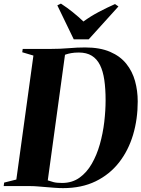

<svg xmlns="http://www.w3.org/2000/svg" viewBox="-41 -1008 766 1040"><path d="M82 -743H233.5Q284.5 -743 331.2 -747Q378 -751 420 -751Q500.5 -751 555.5 -727.2Q610.5 -703.5 643.2 -662.5Q676 -621.5 690.5 -569Q705 -516.5 705 -458.5Q705 -362.5 679.8 -277.8Q654.5 -193 603.8 -128Q553 -63 477.2 -26Q401.5 11 300.5 11Q279 11 255.8 9.2Q232.5 7.5 209 5.5Q185.5 3.5 164 1.8Q142.5 0 124.5 0H-21L-18.5 -19L47.5 -35.5L140 -707L79.5 -725ZM215.5 -14.5 174.5 -40Q201.5 -36.5 217 -31.2Q232.5 -26 249 -21.5Q265.5 -17 295.5 -17Q349.5 -17 389.2 -45.2Q429 -73.5 456.2 -121Q483.5 -168.5 500 -227Q516.5 -285.5 523.8 -347.5Q531 -409.5 531 -465Q531 -526.5 524 -574.8Q517 -623 500.5 -656Q484 -689 456 -706.2Q428 -723.5 386 -723.5Q361.5 -723.5 344.2 -720.2Q327 -717 315.2 -712.8Q303.5 -708.5 295.5 -705L313.5 -729ZM358.5 -795 269.5 -979 289 -988.5Q323 -966.5 354.2 -941.2Q385.5 -916 411 -891.5Q448 -919 493.5 -943Q539 -967 582 -986L600.5 -973L439.5 -795Z"/></svg>

Font: Merriweather 144pt ExtraBold
Style: Italic
Weight: 800
Italic angle: -7.8°
Version: Version 2.101